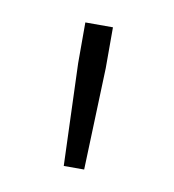

<svg xmlns="http://www.w3.org/2000/svg" viewBox="-42 -839 285 315"><g transform="rotate(10 100.0 -681.0)"><path d="M77 -800V-732L83 -562H117L123 -732V-800Z"/></g></svg>

Font: Kreadon Extra Light
Style: Regular
Weight: 200
Designer: kohakuno
Foundry: StudioGnu
Version: Version 1.000;Glyphs 3.1.2 (3151)